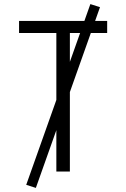

<svg xmlns="http://www.w3.org/2000/svg" viewBox="-20 -837 616 937"><path d="M255 0H321V-676H503V-735H73V-676H255ZM155 80 468 -802 421 -817 108 65Z"/></svg>

Font: Iosevka Sparkle Light
Style: Regular
Weight: 300
Designer: Belleve Invis
Foundry: Belleve Invis
Version: Version 4.5.0; ttfautohint (v1.8.3)